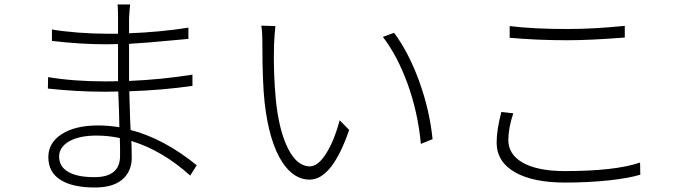

<svg xmlns="http://www.w3.org/2000/svg" viewBox="-20 -802 3040 854"><path d="M278 -41Q318 -14 400 -14Q514 -14 514 -108Q514 -117 514 -140Q513 -171 513 -188Q461 -199 410 -199Q331 -199 285 -172Q243 -146 243 -106Q243 -64 278 -41ZM193 -408 194 -459Q308 -440 448 -440Q486 -440 505 -441V-474V-606Q488 -605 454 -605Q337 -605 211 -620V-671Q253 -663 328 -657Q399 -652 453 -652Q479 -652 505 -652V-728Q505 -762 503 -782H559Q555 -750 554 -718Q554 -686 554 -654Q690 -659 818 -679V-629Q803 -628 774 -625Q629 -611 554 -607V-474V-442Q699 -448 836 -470V-420Q705 -401 555 -396Q556 -351 559 -264Q561 -237 561 -224Q710 -185 855 -67L826 -21Q702 -133 564 -175Q564 -169 565 -158Q566 -115 566 -101Q566 -47 533 -12Q491 32 403 32Q302 32 249 -2Q195 -36 195 -103Q195 -167 254 -205Q314 -244 416 -244Q463 -244 511 -236Q510 -304 506 -395Q487 -394 448 -394Q323 -394 193 -408Z M1142 -688 1205 -686Q1201 -651 1199 -605Q1195 -487 1207 -357Q1221 -221 1261 -141.5Q1301 -62 1358 -62Q1396 -62 1433 -123Q1467 -178 1491 -267L1533 -224Q1457 -3 1357 -3Q1287 -3 1236 -80Q1177 -170 1157 -346Q1147 -437 1147 -607Q1147 -664 1142 -688ZM1683 -638 1733 -656Q1798 -568 1844 -442Q1891 -313 1904 -183L1852 -162Q1839 -302 1793 -429Q1748 -553 1683 -638Z M2247 -634V-686Q2350 -673 2504 -673Q2623 -673 2759 -687V-635Q2603 -623 2504 -623Q2368 -623 2247 -634ZM2189 -168Q2189 -224 2210 -304L2263 -298Q2241 -232 2241 -179Q2241 -116 2304 -79Q2371 -41 2493 -41Q2716 -41 2827 -79L2828 -25Q2779 -10 2691 0Q2597 10 2494 10Q2352 10 2272 -35Q2189 -82 2189 -168Z"/></svg>

Font: Source Han Sans Light
Style: Regular
Weight: 300
Designer: Ryoko NISHIZUKA Ë•øÂ°öÊ∂ºÂ≠ê (kana & ideographs); Paul D. Hunt (Latin, Greek & Cyrillic); Wenlong ZHANG Âº†ÊñáÈæô (bopom
Foundry: Adobe Systems Incorporated
Version: Version 1.004;PS 1.004;hotconv 1.0.82;makeotf.lib2.5.63406; 